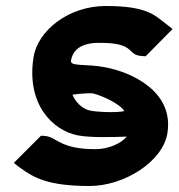

<svg xmlns="http://www.w3.org/2000/svg" viewBox="-20 -610 596 641"><path d="M26 -66 47 -50C91 -18 138 11 279 11C394 11 524 -70 539 -166C561 -306 417 -369 333 -385C269 -398 214 -387 217 -407C223 -446 255 -468 314 -467C436 -467 401 -426 454 -423L466 -422L556 -513L536 -529C497 -558 474 -590 333 -590C209 -590 106 -508 92 -419C67 -261 157 -174 240 -158C282 -150 356 -152 403 -154C384 -130 340 -112 299 -112C179 -112 171 -152 131 -156L117 -157ZM222 -294C243 -297 281 -300 291 -298C317 -292 381 -264 395 -239C366 -233 303 -236 280 -241C252 -247 230 -273 222 -294Z"/></svg>

Font: Charger Sport
Style: UltObl
Weight: 1000
Designer: Jasper
Foundry: Cannot Into Space Fonts
Version: Version 1.1